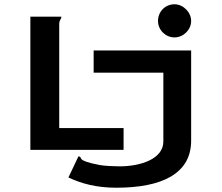

<svg xmlns="http://www.w3.org/2000/svg" viewBox="-20 -701 1040 898"><path d="M796 -526C837 -526 874 -561 874 -603C874 -644 837 -681 796 -681C752 -681 719 -646 719 -603C719 -561 754 -526 796 -526ZM122 0H558V-102H257V-588C257 -610 267 -609 267 -623H122ZM524 177C736 177 874 112 874 -43V-465H418V-361H744V-39C744 43 636 77 540 77C514 77 469 75 447 71C326 48 373 35 347 30L300 129C361 158 432 177 524 177Z"/></svg>

Font: Inconsolata UltraExpanded
Style: Bold
Weight: 700
Width: 9
Monospace: yes
Designer: Raph Levien, Cyreal, Brenton Simpson
Foundry: Raph Levien, Cyreal, Google
Version: Version 3.100